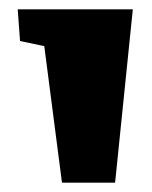

<svg xmlns="http://www.w3.org/2000/svg" viewBox="-20 -669 327 412"><path d="M113 -277 75 -570 23 -581 18 -649H265L227 -277Z"/></svg>

Font: Wendy One
Style: Regular
Weight: 400
Designer: Alejandro Inler
Foundry: Alejandro Inler
Version: 1.001